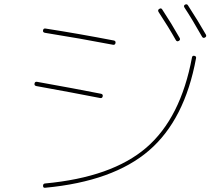

<svg xmlns="http://www.w3.org/2000/svg" viewBox="-20 -852 1040 901"><path d="M182 20Q182 10 191 9Q505 -20 666.5 -159Q828 -298 881 -583Q883 -592 892 -590Q902 -588 900 -579Q847 -290 679 -145.5Q511 -1 193 29Q182 31 182 20ZM805 -664Q772 -723 724 -796Q719 -805 727 -810Q736 -816 741 -808Q784 -743 823 -674Q828 -665 819 -660Q810 -655 805 -664ZM928 -680Q878 -768 846 -816Q840 -825 848 -830Q857 -835 862 -827Q910 -753 946 -690Q951 -681 942 -676Q933 -671 928 -680ZM151 -448Q140 -450 142 -460Q144 -470 154 -468Q333 -436 454 -412Q464 -410 462 -400Q460 -390 450 -392Q317 -418 151 -448ZM191 -698Q180 -700 182 -710Q184 -720 194 -718Q348 -694 514 -662Q524 -660 522 -650Q520 -640 510 -642Q354 -672 191 -698Z"/></svg>

Font: Rounded Mplus 1c Thin
Style: Regular
Weight: 250
Version: Version 1.059.20150529